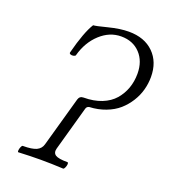

<svg xmlns="http://www.w3.org/2000/svg" viewBox="-127 -767 757 862"><g transform="rotate(20 252.0 -336.5)"><path d="M59.1 2.9Q56.2 1.5 56.9 -6.1Q57.6 -13.7 61.3 -22.2Q64.9 -30.8 68.8 -30.8Q113.3 -30.8 133.8 -40.5Q154.3 -50.3 160.2 -71.8L227.1 -310.1Q232.4 -328.1 251 -328.1Q299.3 -328.1 336.7 -343Q374 -357.9 396.5 -383.8Q418.9 -409.7 430.4 -441.9Q441.9 -474.1 441.9 -511.2Q441.9 -570.8 407.5 -607.4Q373 -644 316.9 -644Q261.7 -644 216.8 -602.8Q171.9 -561.5 153.8 -495.1Q152.3 -490.7 144.3 -489Q136.2 -487.3 129.6 -490Q123 -492.7 125 -499Q151.9 -603 180.2 -647.9Q191.4 -647.9 245.6 -661.9Q299.8 -675.8 341.8 -675.8Q416.5 -675.8 460.2 -632.8Q503.9 -589.8 503.9 -518.1Q503.9 -486.8 495.6 -456.3Q487.3 -425.8 469.7 -397.7Q452.1 -369.6 427.5 -347.9Q402.8 -326.2 366.9 -312.5Q331.1 -298.8 289.1 -296.9Q277.8 -294.4 274.9 -283.2L215.8 -71.8Q210 -50.3 224.4 -40.5Q238.8 -30.8 283.2 -30.8Q286.6 -29.3 286.1 -22Q285.6 -14.6 281.7 -5.9Q277.8 2.9 273.9 2.9Q216.8 0 166 0Q119.1 0 59.1 2.9Z"/></g></svg>

Font: Junicode SmCond Light
Style: Italic
Weight: 300
Width: 4
Italic angle: -11°
Designer: Peter S. Baker
Version: Version 2.206